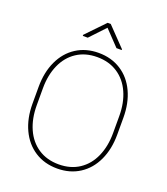

<svg xmlns="http://www.w3.org/2000/svg" viewBox="-162 -1019 991 1141"><g transform="rotate(20 333.0 -448.5)"><path d="M64.9 0ZM333.5 9.8Q252.9 9.8 192.1 -29.3Q131.3 -68.4 98.1 -139.2Q64.9 -210 64.9 -302.2V-408.7Q64.9 -501 97.9 -571.8Q130.9 -642.6 191.4 -681.6Q252 -720.7 332.5 -720.7Q413.1 -720.7 474.1 -681.6Q535.2 -642.6 568.1 -571.8Q601.1 -501 601.1 -408.7V-302.2Q601.1 -210 568.1 -139.2Q535.2 -68.4 474.6 -29.3Q414.1 9.8 333.5 9.8ZM332.5 -694.3Q257.8 -694.3 203.4 -658.2Q148.9 -622.1 120.4 -557.6Q91.8 -493.2 91.8 -409.7V-302.2Q91.8 -218.3 120.6 -153.6Q149.4 -88.9 204.1 -52.7Q258.8 -16.6 333.5 -16.6Q408.7 -16.6 463.1 -52.7Q517.6 -88.9 546.1 -153.6Q574.7 -218.3 574.7 -302.2V-409.7Q574.7 -493.2 545.9 -557.6Q517.1 -622.1 462.4 -658.2Q407.7 -694.3 332.5 -694.3ZM454.1 -783.2H420.9L329.6 -878.9L239.3 -783.2H208V-790L320.3 -906.7H339.8L454.1 -788.1Z"/></g></svg>

Font: Heebo Thin
Style: Regular
Weight: 250
Designer: Oded Ezer
Foundry: Meir Sadan
Version: Version 2.001; ttfautohint (v1.5.14-ce02) -l 8 -r 50 -G 200 